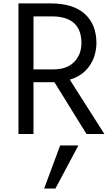

<svg xmlns="http://www.w3.org/2000/svg" viewBox="-20 -751 649 1111"><path d="M86.9 24.4V-731.4H271.5Q403.3 -731.4 470.7 -670.4Q538.1 -609.4 538.1 -500Q536.1 -422.9 496.1 -367.2Q456.1 -311.5 383.8 -290L584 24.4H480.5L294.9 -275.4H173.8V24.4ZM173.8 -349.6H289.1Q367.2 -349.6 409.2 -392.6Q451.2 -435.5 451.2 -502Q451.2 -656.2 278.3 -656.2H173.8ZM235.4 339.8 328.1 90.8H433.6L300.8 339.8Z"/></svg>

Font: GenEi M Gothic v2 Regular
Style: Regular
Weight: 400
Version: Version 2.0